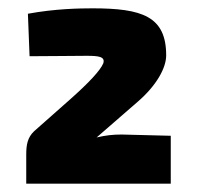

<svg xmlns="http://www.w3.org/2000/svg" viewBox="-20 -801 472 461"><path d="M202 -781C171 -781 112 -780 47 -768L51 -666C111 -666 143 -667 188 -667C217 -667 233 -665 228 -649C221 -632 193 -602 149 -563L62 -486C46 -471 43 -453 43 -430V-360H390V-475L272 -478C250 -478 234 -476 212 -471L311 -557C356 -596 379 -638 379 -668C379 -762 321 -781 202 -781Z"/></svg>

Font: Exo 2 Extra Bold
Style: Regular
Weight: 800
Designer: Natanael Gama
Version: Version 1.001;PS 001.001;hotconv 1.0.88;makeotf.lib2.5.64775